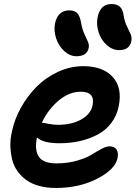

<svg xmlns="http://www.w3.org/2000/svg" viewBox="-20 -845 668 946"><path d="M566.9 -598.1Q534.2 -598.1 506.3 -622.8Q478.5 -647.5 466.1 -685.3Q453.6 -723.1 460.9 -759.8Q474.1 -825.2 528.8 -825.2Q555.7 -825.2 570.3 -812.3Q585 -799.3 589.8 -766.1Q594.2 -737.8 605.7 -714.8Q617.2 -691.9 623.8 -676.3Q630.4 -660.6 627 -642.1Q618.7 -598.1 566.9 -598.1ZM356.9 -567.9Q324.7 -567.9 297.1 -592.8Q269.5 -617.7 256.8 -655.3Q244.1 -692.9 251 -729Q264.2 -793.9 321.8 -793.9Q347.2 -793.9 360.6 -780Q374 -766.1 379.9 -731Q384.8 -701.2 395.8 -677.5Q406.7 -653.8 413.3 -639.2Q419.9 -624.5 417 -608.9Q408.7 -567.9 356.9 -567.9ZM254.9 81.1Q210 81.1 173.1 71Q136.2 61 110.6 42.7Q85 24.4 66.7 -1Q48.3 -26.4 40.5 -56.9Q32.7 -87.4 31.2 -122.1Q29.8 -156.7 38.1 -193.8Q50.3 -254.9 82.3 -313Q114.3 -371.1 159.7 -417Q205.1 -462.9 265.6 -491Q326.2 -519 390.1 -519Q486.8 -519 535.2 -466.1Q583.5 -413.1 564.9 -321.8Q555.7 -274.9 528.3 -239Q501 -203.1 460.9 -181.9Q420.9 -160.6 373.5 -149.9Q326.2 -139.2 272.9 -139.2Q192.4 -139.2 162.1 -168Q149.4 -105.5 171.4 -72.8Q193.4 -40 258.8 -40Q312.5 -40 358.4 -53.2Q404.3 -66.4 429.4 -82Q454.6 -97.7 479 -110.8Q503.4 -124 519 -124Q543.5 -124 554 -108.4Q564.5 -92.8 559.1 -65.9Q547.9 -10.7 459.5 35.2Q371.1 81.1 254.9 81.1ZM187 -240.2Q192.9 -240.2 218.3 -235.1Q243.7 -230 266.1 -230Q333.5 -230 380.6 -256.6Q427.7 -283.2 436 -326.2Q449.7 -393.1 377.9 -393.1Q321.3 -393.1 269.3 -349.9Q217.3 -306.6 186 -240.2Z"/></svg>

Font: Shantell Sans Irregular Bouncy
Style: Italic
Weight: 600
Italic angle: -11.31°
Designer: Stephen Nixon, Anya Danilova, Shantell Martin
Foundry: Arrow Type
Version: Version 1.006;[9816181b4]